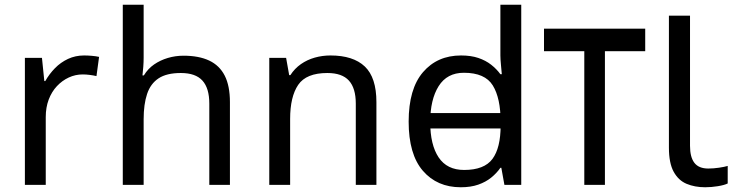

<svg xmlns="http://www.w3.org/2000/svg" viewBox="-20 -780 3100 810"><path d="M335 -546Q350 -546 367.5 -544.5Q385 -543 398 -540L387 -459Q374 -462 358.5 -464Q343 -466 329 -466Q298 -466 270 -453Q242 -440 220 -416.5Q198 -393 185.5 -360Q173 -327 173 -286V0H85V-536H157L167 -438H171Q188 -468 212 -492.5Q236 -517 267 -531.5Q298 -546 335 -546Z M586 -537Q586 -518 584.5 -498Q583 -478 581 -462H587Q604 -490 630 -508Q656 -526 688 -535.5Q720 -545 754 -545Q819 -545 862.5 -524.5Q906 -504 928 -461Q950 -418 950 -349V0H863V-343Q863 -408 834 -440Q805 -472 743 -472Q683 -472 649 -449.5Q615 -427 600.5 -383.5Q586 -340 586 -277V0H498V-760H586Z M1374 -546Q1470 -546 1519 -499.5Q1568 -453 1568 -349V0H1481V-343Q1481 -408 1452 -440Q1423 -472 1361 -472Q1272 -472 1238 -422Q1204 -372 1204 -278V0H1116V-536H1187L1200 -463H1205Q1223 -491 1249.5 -509.5Q1276 -528 1308 -537Q1340 -546 1374 -546Z M1753 -238V-303H2129V-238ZM1924 10Q1824 10 1764 -59.5Q1704 -129 1704 -267Q1704 -405 1764.5 -475.5Q1825 -546 1925 -546Q1967 -546 1998 -535.5Q2029 -525 2052 -507Q2075 -489 2091 -467H2097Q2096 -480 2093.5 -505.5Q2091 -531 2091 -546V-760H2179V0H2108L2095 -72H2091Q2075 -49 2052 -30.5Q2029 -12 1997.5 -1Q1966 10 1924 10ZM1938 -63Q2023 -63 2057.5 -109.5Q2092 -156 2092 -250V-266Q2092 -366 2059 -419.5Q2026 -473 1937 -473Q1866 -473 1830.5 -416.5Q1795 -360 1795 -265Q1795 -169 1830.5 -116Q1866 -63 1938 -63Z M2702 -659V-564H2532V0H2445V-564H2275V-659Z M2955 10Q2911 10 2876.5 -4.5Q2842 -19 2822 -55.5Q2802 -92 2802 -157V-714H2891V-165Q2891 -117 2909.5 -93Q2928 -69 2968 -69Q2990 -69 3013.5 -72.5Q3037 -76 3050 -80V-6Q3036 1 3008.5 5.5Q2981 10 2955 10Z"/></svg>

Font: hexubangla05
Style: Book
Weight: 400
Designer: Jelle Bosma - Monotype Design Team
Foundry: Monotype Imaging Inc.
Version: Version 2.003